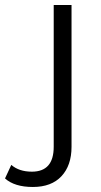

<svg xmlns="http://www.w3.org/2000/svg" viewBox="-110 -546 404 765"><path d="M21 199Q-52 199 -90 165L-65 111Q-34 138 17 138Q104 138 104 39V-526H175V39Q175 113 135 156Q95 199 21 199Z"/></svg>

Font: Montserrat Alternates
Style: Regular
Weight: 400
Designer: Julieta Ulanovsky
Foundry: Julieta Ulanovsky
Version: Version 7.200;PS 007.200;hotconv 1.0.88;makeotf.lib2.5.64775